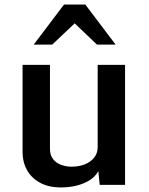

<svg xmlns="http://www.w3.org/2000/svg" viewBox="-20 -804 646 835"><path d="M246.1 11.2Q191.4 11.2 154.1 -9.3Q116.7 -29.8 97.4 -64.5Q78.1 -99.1 78.1 -142.1V-522H197.3V-156.2Q197.3 -129.4 210.7 -112.3Q224.1 -95.2 245.6 -87.2Q267.1 -79.1 291.5 -79.1Q322.8 -79.1 348.4 -89.1Q374 -99.1 389.4 -118.4Q404.8 -137.7 404.8 -164.1V-522H523.9V0H413.6L407.7 -60.1Q390.6 -26.9 345.9 -7.8Q301.3 11.2 246.1 11.2ZM126.5 -609.9 258.3 -784.2H351.1L482.9 -609.9H401.9L285.6 -720.7H324.2L207 -609.9Z"/></svg>

Font: Monda SemiBold
Style: Regular
Weight: 600
Designer: Vernon Adams
Foundry: Vernon Adams
Version: Version 2.200